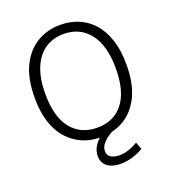

<svg xmlns="http://www.w3.org/2000/svg" viewBox="-145 -736 917 1025"><g transform="rotate(-20 313.5 -224.0)"><path d="M314 -43.5Q407.5 -43.5 460.8 -110.2Q514 -177 514 -308Q514 -437.5 460.5 -506.5Q407 -575.5 314 -575.5Q253 -575.5 208 -545Q163 -514.5 138.2 -454.8Q113.5 -395 113.5 -307Q113.5 -176.5 167.2 -110Q221 -43.5 314 -43.5ZM364.5 180.5Q318.5 180.5 290.8 159.5Q263 138.5 263 100Q263 51.5 307.5 11Q199 8.5 128.5 -68Q53 -151.5 53 -307Q53 -414.5 87.2 -485.5Q121.5 -556.5 180.8 -592Q240 -627.5 314 -627.5Q367 -627.5 414 -608.8Q461 -590 497 -551Q533 -512 553.8 -451.2Q574.5 -390.5 574.5 -307Q574.5 -189 532 -113.5Q489.5 -38 416.5 -8.5Q398 -1 378 4Q308 43.5 308 88Q308 113 327.2 124.2Q346.5 135.5 374 135.5Q423 135.5 480 102L495.5 143.5Q429 180.5 364.5 180.5Z"/></g></svg>

Font: Betina Sans Light
Style: Regular
Weight: 300
Designer: Jonathan Pinhorn (font) & Cristiano Sobral (main changes)
Version: Version 2.001;October 6, 2020;FontCreator 13.0.0.2681 64-bit